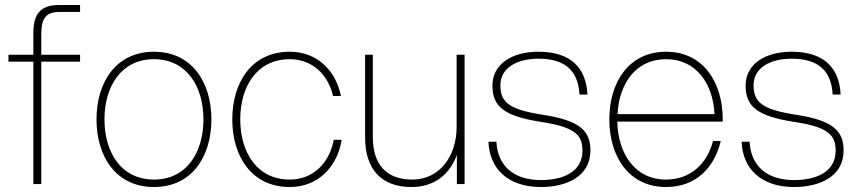

<svg xmlns="http://www.w3.org/2000/svg" viewBox="-20 -740 3446 772"><path d="M114 -598V-520H14V-492H114V0H146V-492H302V-520H146V-598C146 -652 154 -692 218 -692H302V-720H218C124 -720 114 -662 114 -598Z M599 12C751 12 830 -110 830 -260C830 -410 751 -532 599 -532C447 -532 368 -410 368 -260C368 -110 447 12 599 12ZM400 -260C400 -392 467 -502 599 -502C731 -502 798 -392 798 -260C798 -128 731 -18 599 -18C467 -18 400 -128 400 -260Z M1145 12C1259 12 1336 -69 1354 -178H1322C1305 -86 1240 -18 1145 -18C1013 -18 946 -128 946 -260C946 -392 1013 -502 1145 -502C1236 -502 1300 -439 1319 -354H1351C1330 -457 1255 -532 1145 -532C993 -532 914 -410 914 -260C914 -110 993 12 1145 12Z M1479 -191V-520H1448V-187C1448 -58 1515 12 1634 12C1729 12 1789 -41 1817 -117V0H1848V-520H1816V-229C1816 -114 1749 -18 1638 -18C1537 -18 1479 -74 1479 -191Z M2155 12C2256 12 2354 -29 2354 -135C2354 -211 2315 -255 2166 -278C2029 -299 1992 -327 1992 -397C1992 -467 2058 -504 2145 -504C2256 -504 2305 -452 2310 -360H2342C2337 -466 2276 -532 2145 -532C2038 -532 1960 -482 1960 -396C1960 -312 2006 -273 2155 -250C2294 -229 2322 -196 2322 -134C2322 -50 2246 -16 2155 -16C2044 -16 1981 -74 1976 -170H1944C1948 -62 2022 12 2155 12Z M2658 12C2777 12 2852 -64 2878 -173H2847C2823 -82 2757 -18 2658 -18C2532 -18 2465 -123 2462 -251H2886V-260C2886 -410 2807 -532 2658 -532C2509 -532 2430 -410 2430 -260C2430 -110 2509 12 2658 12ZM2463 -281C2469 -403 2536 -502 2658 -502C2780 -502 2847 -403 2853 -281Z M3173 12C3274 12 3372 -29 3372 -135C3372 -211 3333 -255 3184 -278C3047 -299 3010 -327 3010 -397C3010 -467 3076 -504 3163 -504C3274 -504 3323 -452 3328 -360H3360C3355 -466 3294 -532 3163 -532C3056 -532 2978 -482 2978 -396C2978 -312 3024 -273 3173 -250C3312 -229 3340 -196 3340 -134C3340 -50 3264 -16 3173 -16C3062 -16 2999 -74 2994 -170H2962C2966 -62 3040 12 3173 12Z"/></svg>

Font: Aspekta 100
Style: Regular
Weight: 100
Designer: Ivo Dolenc
Version: Version 2.000